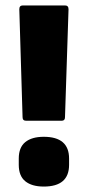

<svg xmlns="http://www.w3.org/2000/svg" viewBox="-20 -675 321 706"><path d="M76 -231Q63 -231 63 -244L51 -641Q51 -655 64 -655H219Q232 -655 232 -641L219 -244Q219 -231 207 -231ZM141 11Q97 11 73 -8.5Q49 -28 49 -69V-92Q49 -133 73 -152.5Q97 -172 141 -172Q234 -172 234 -92V-69Q234 11 141 11Z"/></svg>

Font: Sofia Sans Semi Condensed Black
Style: Regular
Weight: 900
Designer: Botio Nikoltchev, Ani Petrova
Foundry: lettersoup
Version: Version 4.100; ttfautohint (v1.8.4.7-5d5b)